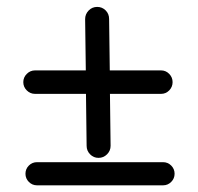

<svg xmlns="http://www.w3.org/2000/svg" viewBox="-20 -537 584 567"><path d="M267.1 -516.6Q281.7 -516.6 292 -506.3Q302.2 -496.1 302.2 -481L304.2 -329.1H455.6Q469.7 -329.1 479.7 -318.8Q489.7 -308.6 489.7 -294.4Q489.7 -280.3 479.7 -270Q469.7 -259.8 455.6 -259.8H304.7L306.6 -106.4Q306.6 -91.8 296.1 -81.3Q285.6 -70.8 271 -70.8Q256.3 -70.8 246.1 -81.3Q235.8 -91.8 235.8 -106.4L233.9 -259.8H83.5Q69.3 -259.8 59.1 -270Q48.8 -280.3 48.8 -294.4Q48.8 -308.6 59.1 -318.8Q69.3 -329.1 83.5 -329.1H233.4L231.4 -480.5Q231.4 -495.1 241.7 -505.9Q252 -516.6 267.1 -516.6ZM89.4 -58.1H461.4Q475.6 -58.1 485.6 -48.1Q495.6 -38.1 495.6 -23.9Q495.6 -9.8 485.6 0.2Q475.6 10.3 461.4 10.3H89.4Q75.2 10.3 65.2 0.2Q55.2 -9.8 55.2 -23.9Q55.2 -38.1 65.2 -48.1Q75.2 -58.1 89.4 -58.1Z"/></svg>

Font: Manjari
Style: Regular
Weight: 400
Designer: Santhosh Thottingal <santhosh.thottingal@gmail.com>
Foundry: SMC
Version: Version 2.000